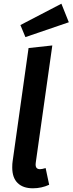

<svg xmlns="http://www.w3.org/2000/svg" viewBox="-20 -1000 391 1035"><path d="M173 -125 172 -114Q172 -100 178 -94Q184 -88 196 -88Q206 -88 226 -94L245 -4Q204 15 157 15Q104 15 75 -13.5Q46 -42 46 -97Q46 -118 48 -130L134 -741L262 -755ZM351 -880 117 -800 90 -865 311 -980Z"/></svg>

Font: FiraGO Medium
Style: Italic
Weight: 500
Italic angle: -8°
Designer: bBox Type GmbH
Foundry: bBox Type GmbH
Version: Version 1.001